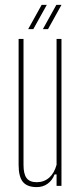

<svg xmlns="http://www.w3.org/2000/svg" viewBox="-20 -759 331 784"><path d="M130 5Q91 5 73.5 -16.2Q56 -37.5 56 -86V-600H76V-86Q76 -48 88.8 -31.5Q101.5 -15 130 -15Q159.5 -15 180.5 -33.2Q201.5 -51.5 211 -86V-600H231V0H211V-47H203Q193.5 -22.5 174.5 -8.8Q155.5 5 130 5ZM95 -640 150 -739H171L116 -640ZM155 -640 210 -739H231L176 -640Z"/></svg>

Font: Big Shoulders Display Thin Thin
Style: Regular
Weight: 250
Version: Version 2.002